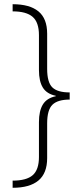

<svg xmlns="http://www.w3.org/2000/svg" viewBox="-20 -734 387 912"><path d="M40 124Q106 124 135.5 98Q165 72 165 12V-154Q165 -207 183.5 -237.5Q202 -268 245 -277V-279Q202 -288 183.5 -318Q165 -348 165 -401V-567Q165 -628 135 -654Q105 -680 40 -680V-714Q121 -714 162.5 -680Q204 -646 204 -574V-407Q204 -343 228.5 -319Q253 -295 311 -295V-261Q254 -261 229 -236.5Q204 -212 204 -148V17Q204 89 162.5 123.5Q121 158 40 158Z"/></svg>

Font: Noto Sans Lao Looped SemiCondensed ExtraLight
Style: Regular
Weight: 200
Width: 4
Designer: Mark Frömberg, Ben Mitchell
Foundry: The Fontpad Ltd
Version: Version 1.002; ttfautohint (v1.8.4.7-5d5b)